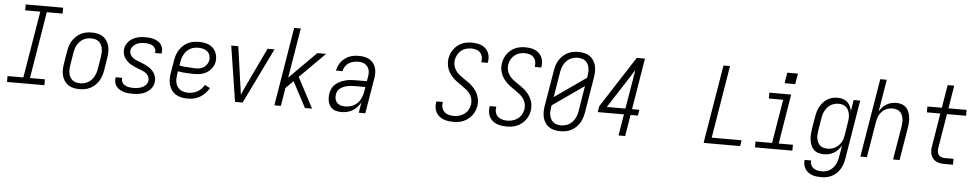

<svg xmlns="http://www.w3.org/2000/svg" viewBox="-47 -1155 9093 1790"><g transform="rotate(5 4500.0 -260.0)"><path d="M24 0V-55H172L276 -680H135V-735H485V-680H337L234 -55H374V0Z M702 8Q673 8 646 2Q619 -4 597 -19Q575 -34 560 -56.5Q545 -79 538.5 -105.5Q532 -132 532.5 -160.5Q533 -189 538 -218L558 -338Q562 -363 570 -387.5Q578 -412 592.5 -434.5Q607 -457 627.5 -476Q648 -495 671.5 -507Q695 -519 721 -523.5Q747 -528 772 -528Q800 -528 827.5 -522Q855 -516 877 -501Q899 -486 913.5 -463.5Q928 -441 934.5 -414.5Q941 -388 940.5 -359.5Q940 -331 935 -302L916 -182Q911 -157 903 -132.5Q895 -108 881 -85.5Q867 -63 846.5 -44Q826 -25 802 -13Q778 -1 752.5 3.5Q727 8 702 8ZM703 -47Q721 -47 740 -51Q759 -55 776 -64.5Q793 -74 807 -88.5Q821 -103 831 -120Q841 -137 847 -155Q853 -173 856 -191L876 -311Q879 -331 879.5 -350.5Q880 -370 876.5 -388.5Q873 -407 864.5 -423.5Q856 -440 842 -451.5Q828 -463 809 -468Q790 -473 771 -473Q752 -473 733.5 -469Q715 -465 697.5 -455.5Q680 -446 666 -431.5Q652 -417 642 -400Q632 -383 626.5 -365Q621 -347 618 -329L598 -209Q595 -189 594 -169.5Q593 -150 596.5 -131.5Q600 -113 609 -96.5Q618 -80 632 -68.5Q646 -57 664.5 -52Q683 -47 703 -47Z M1201 8Q1179 8 1157 6Q1135 4 1115 -2.5Q1095 -9 1077.5 -19.5Q1060 -30 1047.5 -46Q1035 -62 1030 -83Q1025 -104 1029 -126Q1029 -128 1029.5 -129.5Q1030 -131 1030 -132H1091Q1091 -131 1090.5 -130.5Q1090 -130 1090 -129Q1087 -108 1096.5 -90.5Q1106 -73 1123 -63.5Q1140 -54 1160 -50.5Q1180 -47 1201 -47Q1221 -47 1241.5 -50Q1262 -53 1282 -61.5Q1302 -70 1317.5 -86.5Q1333 -103 1336 -123Q1339 -142 1333 -158.5Q1327 -175 1315 -187Q1303 -199 1287.5 -207Q1272 -215 1256 -221Q1240 -227 1223.5 -233Q1207 -239 1191.5 -246.5Q1176 -254 1161.5 -262.5Q1147 -271 1134 -282.5Q1121 -294 1110.5 -307Q1100 -320 1093.5 -336Q1087 -352 1084.5 -369.5Q1082 -387 1085 -406Q1088 -425 1098 -444Q1108 -463 1123 -477.5Q1138 -492 1156.5 -502Q1175 -512 1194.5 -518Q1214 -524 1233.5 -526Q1253 -528 1273 -528Q1294 -528 1315 -526Q1336 -524 1355.5 -517.5Q1375 -511 1392 -500.5Q1409 -490 1420.5 -474Q1432 -458 1436.5 -437.5Q1441 -417 1437 -396Q1437 -394 1436.5 -392.5Q1436 -391 1436 -389H1375Q1375 -390 1375.5 -391Q1376 -392 1376 -393Q1379 -413 1370.5 -430Q1362 -447 1346.5 -456.5Q1331 -466 1312 -469.5Q1293 -473 1273 -473Q1254 -473 1234 -470Q1214 -467 1195.5 -458Q1177 -449 1162.5 -432.5Q1148 -416 1145 -397Q1141 -375 1150.5 -356Q1160 -337 1176.5 -324.5Q1193 -312 1212.5 -304.5Q1232 -297 1251.5 -289.5Q1271 -282 1289.5 -273.5Q1308 -265 1325.5 -254Q1343 -243 1357.5 -228.5Q1372 -214 1382 -196Q1392 -178 1396 -157Q1400 -136 1396 -115Q1393 -94 1382.5 -75Q1372 -56 1356 -41.5Q1340 -27 1321 -17Q1302 -7 1281.5 -1.5Q1261 4 1241 6Q1221 8 1201 8Z M1716 8Q1687 8 1658.5 2.5Q1630 -3 1606 -17Q1582 -31 1565.5 -53.5Q1549 -76 1541 -102.5Q1533 -129 1533 -158.5Q1533 -188 1538 -218L1558 -338Q1562 -363 1570.5 -388Q1579 -413 1593.5 -435.5Q1608 -458 1628.5 -477Q1649 -496 1673 -507.5Q1697 -519 1723 -523.5Q1749 -528 1774 -528Q1798 -528 1822 -524.5Q1846 -521 1867 -511.5Q1888 -502 1905 -486.5Q1922 -471 1932 -450Q1942 -429 1945.5 -405.5Q1949 -382 1945 -357Q1942 -338 1932.5 -318.5Q1923 -299 1908.5 -283Q1894 -267 1876 -255.5Q1858 -244 1838 -237.5Q1818 -231 1798 -228.5Q1778 -226 1758 -226Q1738 -226 1718.5 -227Q1699 -228 1679.5 -229Q1660 -230 1640.5 -232Q1621 -234 1603 -238L1598 -209Q1595 -188 1594.5 -167.5Q1594 -147 1598.5 -128Q1603 -109 1614 -93Q1625 -77 1640.5 -66.5Q1656 -56 1676 -51.5Q1696 -47 1716 -47Q1737 -47 1759 -52Q1781 -57 1801 -68Q1821 -79 1837 -96Q1853 -113 1864 -133L1914 -108Q1899 -82 1877.5 -59Q1856 -36 1829.5 -20.5Q1803 -5 1774 1.5Q1745 8 1716 8ZM1766 -279Q1785 -279 1805 -283.5Q1825 -288 1842 -299.5Q1859 -311 1870.5 -329Q1882 -347 1885 -366Q1889 -389 1882 -411Q1875 -433 1858.5 -447Q1842 -461 1820 -467Q1798 -473 1774 -473Q1756 -473 1736.5 -469.5Q1717 -466 1699.5 -456.5Q1682 -447 1667.5 -432.5Q1653 -418 1643 -401Q1633 -384 1627 -365.5Q1621 -347 1618 -329L1612 -293Q1630 -288 1649.5 -286.5Q1669 -285 1688.5 -284Q1708 -283 1727.5 -281Q1747 -279 1766 -279Z M2158 0 2077 -520H2143L2192 -173Q2196 -148 2199.5 -123Q2203 -98 2206 -72Q2217 -98 2229 -123Q2241 -148 2252 -173L2417 -520H2482L2229 0Z M2526 0 2647 -735H2709L2632 -269L2883 -520H2965L2729 -284L2879 0H2812L2741 -134L2685 -240L2615 -171L2587 0Z M3154 8Q3133 8 3112.5 4Q3092 0 3075.5 -10.5Q3059 -21 3047.5 -37Q3036 -53 3030.5 -72Q3025 -91 3024.5 -112Q3024 -133 3027 -154Q3031 -178 3042 -201.5Q3053 -225 3073 -242.5Q3093 -260 3116.5 -271Q3140 -282 3164.5 -288.5Q3189 -295 3213 -297Q3237 -299 3262 -299H3365L3373 -343Q3376 -360 3376 -377Q3376 -394 3371 -409.5Q3366 -425 3356.5 -437.5Q3347 -450 3333.5 -458Q3320 -466 3303.5 -469.5Q3287 -473 3270 -473Q3247 -473 3224.5 -468Q3202 -463 3182 -450Q3162 -437 3148.5 -416.5Q3135 -396 3131 -373H3070Q3074 -395 3083.5 -416.5Q3093 -438 3107.5 -456.5Q3122 -475 3141 -489.5Q3160 -504 3181.5 -512.5Q3203 -521 3225.5 -524.5Q3248 -528 3270 -528Q3296 -528 3321 -523.5Q3346 -519 3367.5 -507.5Q3389 -496 3404.5 -477Q3420 -458 3428 -435Q3436 -412 3436.5 -386Q3437 -360 3433 -334L3377 0H3316L3332 -98Q3319 -74 3299.5 -53Q3280 -32 3256 -18Q3232 -4 3206 2Q3180 8 3154 8ZM3185 -47Q3214 -47 3244 -57.5Q3274 -68 3296.5 -90Q3319 -112 3331.5 -140.5Q3344 -169 3349 -198L3356 -244H3262Q3244 -244 3227 -243Q3210 -242 3192.5 -238.5Q3175 -235 3158 -228.5Q3141 -222 3125.5 -211.5Q3110 -201 3100.5 -185Q3091 -169 3089 -152Q3085 -130 3089.5 -109Q3094 -88 3108 -73.5Q3122 -59 3142.5 -53Q3163 -47 3185 -47Z M4201 8Q4176 8 4152 4.5Q4128 1 4106.5 -7.5Q4085 -16 4067.5 -31Q4050 -46 4039 -66.5Q4028 -87 4025 -111Q4022 -135 4026 -160Q4027 -162 4027.5 -164Q4028 -166 4028 -168H4089Q4088 -167 4088 -165.5Q4088 -164 4088 -163Q4083 -138 4089.5 -114.5Q4096 -91 4112.5 -75.5Q4129 -60 4152.5 -53.5Q4176 -47 4201 -47Q4226 -47 4251.5 -54Q4277 -61 4299 -77.5Q4321 -94 4334.5 -118Q4348 -142 4352 -167Q4356 -194 4349.5 -219.5Q4343 -245 4329 -265.5Q4315 -286 4295 -302Q4275 -318 4254.5 -332Q4234 -346 4213.5 -360.5Q4193 -375 4174.5 -392.5Q4156 -410 4141 -430Q4126 -450 4116.5 -473.5Q4107 -497 4104 -523.5Q4101 -550 4105 -577Q4109 -600 4118 -622.5Q4127 -645 4141.5 -664.5Q4156 -684 4175.5 -700Q4195 -716 4217 -725.5Q4239 -735 4262.5 -739Q4286 -743 4308 -743Q4332 -743 4355.5 -739.5Q4379 -736 4400 -727Q4421 -718 4437.5 -703Q4454 -688 4464 -667.5Q4474 -647 4476.5 -623.5Q4479 -600 4475 -576Q4475 -574 4474.5 -572Q4474 -570 4473 -568H4413Q4413 -569 4413 -570.5Q4413 -572 4414 -574Q4418 -597 4412.5 -620Q4407 -643 4392 -659Q4377 -675 4354.5 -681.5Q4332 -688 4308 -688Q4284 -688 4259 -680.5Q4234 -673 4214 -656.5Q4194 -640 4181.5 -616.5Q4169 -593 4165 -568Q4161 -541 4167 -515.5Q4173 -490 4187.5 -469.5Q4202 -449 4221.5 -433Q4241 -417 4262 -403Q4283 -389 4303.5 -374.5Q4324 -360 4342.5 -343Q4361 -326 4375.5 -305.5Q4390 -285 4400 -261.5Q4410 -238 4413 -211.5Q4416 -185 4412 -158Q4408 -135 4398.5 -112Q4389 -89 4373.5 -69Q4358 -49 4337.5 -33.5Q4317 -18 4294.5 -8.5Q4272 1 4248 4.5Q4224 8 4201 8Z M4701 8Q4676 8 4652 4.5Q4628 1 4606.5 -7.5Q4585 -16 4567.5 -31Q4550 -46 4539 -66.5Q4528 -87 4525 -111Q4522 -135 4526 -160Q4527 -162 4527.5 -164Q4528 -166 4528 -168H4589Q4588 -167 4588 -165.5Q4588 -164 4588 -163Q4583 -138 4589.5 -114.5Q4596 -91 4612.5 -75.5Q4629 -60 4652.5 -53.5Q4676 -47 4701 -47Q4726 -47 4751.5 -54Q4777 -61 4799 -77.5Q4821 -94 4834.5 -118Q4848 -142 4852 -167Q4856 -194 4849.5 -219.5Q4843 -245 4829 -265.5Q4815 -286 4795 -302Q4775 -318 4754.5 -332Q4734 -346 4713.5 -360.5Q4693 -375 4674.5 -392.5Q4656 -410 4641 -430Q4626 -450 4616.5 -473.5Q4607 -497 4604 -523.5Q4601 -550 4605 -577Q4609 -600 4618 -622.5Q4627 -645 4641.5 -664.5Q4656 -684 4675.5 -700Q4695 -716 4717 -725.5Q4739 -735 4762.5 -739Q4786 -743 4808 -743Q4832 -743 4855.5 -739.5Q4879 -736 4900 -727Q4921 -718 4937.5 -703Q4954 -688 4964 -667.5Q4974 -647 4976.5 -623.5Q4979 -600 4975 -576Q4975 -574 4974.5 -572Q4974 -570 4973 -568H4913Q4913 -569 4913 -570.5Q4913 -572 4914 -574Q4918 -597 4912.5 -620Q4907 -643 4892 -659Q4877 -675 4854.5 -681.5Q4832 -688 4808 -688Q4784 -688 4759 -680.5Q4734 -673 4714 -656.5Q4694 -640 4681.5 -616.5Q4669 -593 4665 -568Q4661 -541 4667 -515.5Q4673 -490 4687.5 -469.5Q4702 -449 4721.5 -433Q4741 -417 4762 -403Q4783 -389 4803.5 -374.5Q4824 -360 4842.5 -343Q4861 -326 4875.5 -305.5Q4890 -285 4900 -261.5Q4910 -238 4913 -211.5Q4916 -185 4912 -158Q4908 -135 4898.5 -112Q4889 -89 4873.5 -69Q4858 -49 4837.5 -33.5Q4817 -18 4794.5 -8.5Q4772 1 4748 4.5Q4724 8 4701 8Z M5202 8Q5173 8 5146 2Q5119 -4 5097 -19Q5075 -34 5060 -56.5Q5045 -79 5038.5 -105.5Q5032 -132 5032.5 -160.5Q5033 -189 5038 -218L5094 -553Q5098 -578 5106 -602.5Q5114 -627 5128.5 -649.5Q5143 -672 5163 -691Q5183 -710 5207 -722Q5231 -734 5256.5 -738.5Q5282 -743 5307 -743Q5336 -743 5363.5 -737Q5391 -731 5412.5 -716Q5434 -701 5449 -678.5Q5464 -656 5470.5 -629.5Q5477 -603 5476.5 -574.5Q5476 -546 5471 -517L5416 -182Q5411 -157 5403 -132.5Q5395 -108 5381 -85.5Q5367 -63 5346.5 -44Q5326 -25 5302 -13Q5278 -1 5252.5 3.5Q5227 8 5202 8ZM5114 -304 5408 -510 5411 -526Q5414 -546 5415 -565.5Q5416 -585 5412.5 -603.5Q5409 -622 5400.5 -638.5Q5392 -655 5377.5 -666.5Q5363 -678 5344.5 -683Q5326 -688 5306 -688Q5288 -688 5269 -684Q5250 -680 5233 -670.5Q5216 -661 5202 -646.5Q5188 -632 5178 -615Q5168 -598 5162.5 -580Q5157 -562 5153 -544ZM5203 -47Q5221 -47 5240 -51Q5259 -55 5276 -64.5Q5293 -74 5307 -88.5Q5321 -103 5331 -120Q5341 -137 5347 -155Q5353 -173 5356 -191L5395 -431L5101 -225L5098 -209Q5095 -189 5094 -169.5Q5093 -150 5096.5 -131.5Q5100 -113 5109 -96.5Q5118 -80 5132 -68.5Q5146 -57 5164.5 -52Q5183 -47 5203 -47Z M5747 0 5780 -200H5535L5544 -255L5588 -324L5853 -735H5930L5851 -255H5920L5910 -200H5842L5809 0ZM5789 -255 5850 -620 5615 -255Z M6543 0 6665 -735H6726L6614 -55H6894L6885 0Z M7024 0V-55H7179L7247 -465H7113V-520H7317L7241 -55H7374V0ZM7346 -620H7247L7263 -720H7363Z M7664 223Q7641 223 7619 220.5Q7597 218 7577 210.5Q7557 203 7540 190.5Q7523 178 7512 160Q7501 142 7496.5 120.5Q7492 99 7495 76H7556Q7553 98 7561 117Q7569 136 7585 147.5Q7601 159 7621.5 163.5Q7642 168 7664 168Q7682 168 7700.5 164Q7719 160 7735.5 150Q7752 140 7765.5 125.5Q7779 111 7788.5 94.5Q7798 78 7803.5 60Q7809 42 7812 24L7831 -88Q7818 -66 7800.5 -47Q7783 -28 7761 -15.5Q7739 -3 7715 2.5Q7691 8 7667 8Q7641 8 7616.5 0.5Q7592 -7 7574.5 -24Q7557 -41 7547.5 -64.5Q7538 -88 7534.5 -113Q7531 -138 7532.5 -164.5Q7534 -191 7538 -218L7558 -338Q7562 -361 7569 -384.5Q7576 -408 7588.5 -430Q7601 -452 7618.5 -471.5Q7636 -491 7658 -504Q7680 -517 7704 -522.5Q7728 -528 7752 -528Q7778 -528 7801.5 -521Q7825 -514 7842.5 -498Q7860 -482 7870 -460.5Q7880 -439 7885 -414L7902 -520H7963L7872 33Q7868 57 7860 81.5Q7852 106 7838.5 128.5Q7825 151 7805.5 170Q7786 189 7762.5 201Q7739 213 7713.5 218Q7688 223 7664 223ZM7698 -47Q7716 -47 7734 -51Q7752 -55 7768.5 -64Q7785 -73 7799 -86.5Q7813 -100 7823 -116Q7833 -132 7838.5 -149.5Q7844 -167 7847 -185L7866 -305Q7870 -325 7871 -344.5Q7872 -364 7869 -383Q7866 -402 7858 -419.5Q7850 -437 7836.5 -449.5Q7823 -462 7804.5 -467.5Q7786 -473 7766 -473Q7748 -473 7729.5 -468.5Q7711 -464 7694.5 -454.5Q7678 -445 7664.5 -430.5Q7651 -416 7641.5 -399Q7632 -382 7626.5 -364.5Q7621 -347 7618 -329L7598 -209Q7595 -189 7594 -169.5Q7593 -150 7596 -132Q7599 -114 7607 -97.5Q7615 -81 7628.5 -69Q7642 -57 7660.5 -52Q7679 -47 7698 -47Z M8010 0 8132 -735H8193L8143 -433Q8155 -455 8172 -473.5Q8189 -492 8210.5 -504.5Q8232 -517 8255.5 -522.5Q8279 -528 8302 -528Q8328 -528 8352 -520Q8376 -512 8393 -495Q8410 -478 8419 -454.5Q8428 -431 8431.5 -406Q8435 -381 8433.5 -355Q8432 -329 8427 -302L8377 0H8316L8368 -311Q8371 -331 8372 -350Q8373 -369 8370 -387Q8367 -405 8359.5 -422Q8352 -439 8339 -450.5Q8326 -462 8308 -467.5Q8290 -473 8270 -473Q8253 -473 8235.5 -469Q8218 -465 8201.5 -456Q8185 -447 8172 -433Q8159 -419 8149.5 -403Q8140 -387 8135 -370Q8130 -353 8127 -335L8071 0Z M8796 0Q8775 0 8755 -3.5Q8735 -7 8718 -16Q8701 -25 8688.5 -40Q8676 -55 8670 -74Q8664 -93 8663.5 -113.5Q8663 -134 8667 -155L8718 -465H8592V-520H8727L8763 -735H8824L8789 -520H8959V-465H8780L8727 -146Q8724 -128 8725.5 -110.5Q8727 -93 8736.5 -80Q8746 -67 8762 -61Q8778 -55 8796 -55H8877V0Z"/></g></svg>

Font: Iosevka SS04 Light
Style: Italic
Weight: 300
Italic angle: -9°
Monospace: yes
Designer: Belleve Invis
Foundry: Belleve Invis
Version: Version 19.0.0; ttfautohint (v1.8.4)